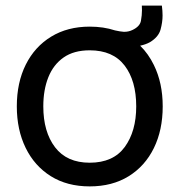

<svg xmlns="http://www.w3.org/2000/svg" viewBox="-20 -650 640 685"><path d="M486 -630H557.5Q560 -611 560 -594.5Q560 -571 552.8 -544.5Q545.5 -518 515 -499.5Q499.5 -491 480 -487Q509.5 -458 529 -418Q560.5 -354 560.5 -270.5Q560.5 -186 529 -121.8Q497.5 -57.5 439 -21.2Q380.5 15 300 15Q219.5 15 161.2 -21.5Q103 -58 71.5 -122.5Q40 -187 40 -270.5Q40 -355.5 72 -419.5Q104 -483.5 162.5 -519.2Q221 -555 300 -555Q349.5 -555 390.5 -541.5Q408 -537.5 421.5 -536.5Q422.5 -536.5 423.5 -536.5Q439 -536.5 452.5 -543Q479 -555.5 482.8 -575.5Q486.5 -595.5 486.5 -613.5Q486.5 -621.5 486 -630ZM300 -69.5Q384 -69.5 425 -125.5Q466 -181.5 466 -270.5Q466 -362 424.5 -416.2Q383 -470.5 300 -470.5Q243.5 -470.5 207 -445Q170.5 -419.5 152.5 -374.5Q134.5 -329.5 134.5 -270.5Q134.5 -179.5 176.5 -124.5Q218.5 -69.5 300 -69.5Z"/></svg>

Font: Cns Manrope Med
Style: Regular
Weight: 500
Designer: Mikhail Sharanda
Foundry: Mikhail Sharanda
Version: Version 4.504